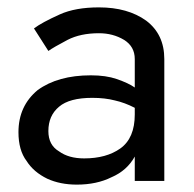

<svg xmlns="http://www.w3.org/2000/svg" viewBox="-20 -490 525 520"><path d="M111 -135Q111 -97 140 -80Q166 -61 208 -61Q268 -61 306 -88Q345 -116 345 -180V-198Q318 -212 291 -218Q264 -225 230 -225Q168 -225 140 -201Q111 -177 111 -135ZM111 -352 72 -413Q93 -429 142 -451Q184 -470 248 -470Q326 -470 376 -434Q425 -397 425 -330V0H345V-66Q324 -28 282 -10Q242 10 188 10Q143 10 108 -6Q71 -24 52 -54Q30 -83 30 -132Q30 -203 82 -246Q137 -286 226 -286Q267 -286 296 -276Q328 -265 345 -253V-330Q345 -364 316 -382Q286 -400 248 -400Q198 -400 163 -382Q125 -362 111 -352Z"/></svg>

Font: jost-mod-400
Style: Regular
Weight: 400
Version: Version 3.200; ttfautohint (v0.97) -l 8 -r 50 -G 200 -x 14 -